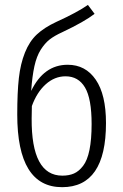

<svg xmlns="http://www.w3.org/2000/svg" viewBox="-20 -757 506 788"><path d="M257.8 -491.2Q331.1 -491.2 373 -429.9Q415 -368.7 415 -252Q415 11.2 234.9 11.2Q50.8 11.2 50.8 -287.1Q50.8 -377.9 57.4 -436.5Q64 -495.1 82.3 -541Q100.6 -586.9 131.1 -615.5Q161.6 -644 210.9 -667Q296.9 -706.1 340.8 -736.8L368.2 -700.2Q326.7 -668 235.8 -625Q203.6 -610.4 183.8 -595Q164.1 -579.6 147.2 -553Q130.4 -526.4 121.3 -485.6Q112.3 -444.8 107.9 -383.8Q159.7 -491.2 257.8 -491.2ZM235.8 -36.1Q263.2 -36.1 283.4 -44.9Q303.7 -53.7 321 -76.2Q338.4 -98.6 347.2 -141.6Q356 -184.6 356 -248Q356 -352.1 328.9 -397.9Q301.8 -443.8 249 -443.8Q204.1 -443.8 167.7 -411.1Q131.3 -378.4 110.8 -321.8L109.9 -271Q108.4 -36.1 235.8 -36.1Z"/></svg>

Font: Fira Sans Compressed Light
Style: Regular
Weight: 300
Width: 1
Designer: Carrois Corporate & Edenspiekermann AG
Foundry: Carrois Corporate GbR & Edenspiekermann AG
Version: Version 4.203;PS 004.203;hotconv 1.0.88;makeotf.lib2.5.64775